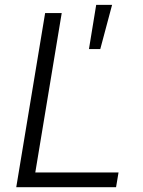

<svg xmlns="http://www.w3.org/2000/svg" viewBox="-20 -782 596 802"><path d="M47.9 0 168.5 -727.5H237.8L127.4 -61.5H475.1L464.8 0ZM351.6 -577.1 381.8 -761.7H448.2L398.9 -577.1Z"/></svg>

Font: Inter 17pt Light
Style: Italic
Weight: 300
Italic angle: -9.3988°
Version: Version 4.001;git-66647c0bb